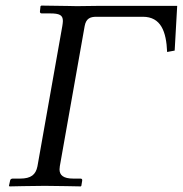

<svg xmlns="http://www.w3.org/2000/svg" viewBox="-20 -665 654 687"><path d="M255 -643C242 -643 230 -644 128 -645L125 -643L123 -625C122 -620 125 -617 129 -617H159C193 -617 205 -611 205 -590C205 -585 204 -579 203 -572L114 -70C108 -40 91 -26 52 -26H25C21 -26 16 -23 16 -18L12 0L14 2C14 2 101 0 140 0C176 0 269 2 269 2L271 0L274 -18C275 -23 273 -26 268 -26H242C207 -26 193 -38 193 -59C193 -62 194 -66 194 -70L283 -572C288 -599 303 -605 325 -605H491C556 -605 575 -552 578 -479L605 -484L614 -644H333Z"/></svg>

Font: Libertinus Serif
Style: Italic
Weight: 400
Italic angle: -12°
Designer: Philipp H. Poll, Khaled Hosny
Foundry: Caleb Maclennan
Version: Version 7.050;RELEASE